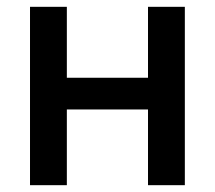

<svg xmlns="http://www.w3.org/2000/svg" viewBox="-20 -543 630 563"><path d="M176 -315H414V-523H522V0H414V-222H176V0H68V-523H176Z"/></svg>

Font: Oxford Sans SemiBold
Style: Regular
Weight: 600
Designer: Matt McInerney, Pablo Impallari, Rodrigo Fuenzalida
Foundry: Matt McInerney, Pablo Impallari, Rodrigo Fuenzalida
Version: Version 3.000g; ttfautohint (v1.5) -l 8 -r 28 -G 28 -x 14 -D